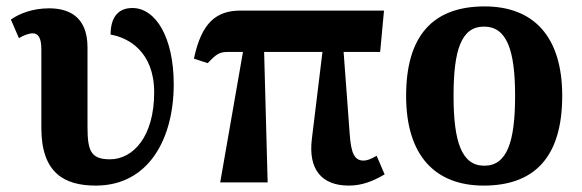

<svg xmlns="http://www.w3.org/2000/svg" viewBox="-20 -569 1817 599"><path d="M279 10C443 10 522 -135 522 -306C522 -452 466 -544 393 -544C352 -544 325 -519 325 -461C380 -452 461 -408 461 -281C461 -141 394 -72 323 -72C263 -72 253 -99 253 -174V-421C253 -522 189 -543 133 -543C82 -543 41 -527 14 -508L39 -450C54 -459 70 -465 82 -465C98 -465 109 -453 109 -416V-170C109 -29 181 10 279 10Z M667 0H815L804 -407H986L953 -136C941 -40 984 10 1068 10C1107 10 1141 -2 1180 -25L1155 -83C1135 -71 1123 -68 1114 -68C1085 -68 1075 -93 1071 -151L1052 -407H1166L1178 -536H731C656 -536 609 -500 585 -386L628 -372C656 -401 664 -407 693 -407H738Z M1489 10C1650 10 1734 -82 1734 -270C1734 -458 1642 -549 1492 -549C1331 -549 1247 -458 1247 -270C1247 -82 1339 10 1489 10ZM1491 -52C1420 -52 1395 -127 1395 -270C1395 -413 1419 -486 1490 -486C1561 -486 1587 -413 1587 -270C1587 -127 1562 -52 1491 -52Z"/></svg>

Font: Noto Serif SemiCondensed
Style: Bold
Weight: 700
Width: 4
Designer: Monotype Design Team
Foundry: Monotype Imaging Inc.
Version: Version 2.015